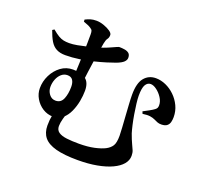

<svg xmlns="http://www.w3.org/2000/svg" viewBox="-142 -971 1285 1200"><g transform="rotate(20 500.0 -370.5)"><path d="M74.3 -658.7Q99.4 -637.5 117.3 -627Q135.2 -616.6 151.7 -613.2Q168.2 -609.8 189.5 -609.8Q213.1 -609.8 242.5 -615.3Q271.8 -620.7 300.7 -627.7Q329.6 -634.8 349.8 -640.3Q377.3 -647.6 402.1 -656.6Q426.9 -665.7 445.9 -674.6Q464.9 -683.4 477.5 -688.8Q490 -694.1 493.5 -694.1Q511.2 -694.1 528.6 -691.3Q546.1 -688.5 557.2 -679.4Q568.4 -670.3 568.4 -649.3Q568.4 -634.9 555.3 -621.8Q542.2 -608.6 508.2 -595.5Q486.3 -587.4 450.8 -576.4Q415.3 -565.4 372.4 -554.9Q329.5 -544.4 283.1 -537.5Q236.6 -530.6 192.1 -530.6Q156.6 -530.6 132.6 -543.3Q108.5 -555.9 92.4 -582.6Q76.3 -609.3 61.9 -650.6ZM229.7 -781.1Q247.6 -790 264 -795Q280.4 -800 302.4 -800Q326 -800 351.6 -791.1Q377.2 -782.2 395.6 -769.8Q413.9 -757.3 413.9 -745.1Q413.9 -727.4 405.6 -716.9Q397.3 -706.4 392.6 -681.3Q389.1 -661.7 384 -630.5Q378.9 -599.3 373.2 -561.6Q367.5 -523.9 362.3 -484.6Q357 -445.2 352.6 -408.4L289.2 -431.9Q290.7 -468.7 292.4 -507.9Q294.1 -547.2 295.2 -584.6Q296.4 -622 296.8 -653.6Q297.2 -685.2 297.2 -706.2Q297.2 -722.5 294.3 -730.5Q291.4 -738.5 280.3 -745.2Q271.1 -751.7 258.1 -756.8Q245.1 -762 230.5 -767.4ZM384.7 -363.4Q384.7 -331.5 377.7 -293.7Q370.6 -255.9 355.1 -221.6Q339.6 -187.3 314.1 -165.3Q288.7 -143.2 252 -143.2Q214 -143.2 182.6 -163.1Q151.3 -183 132.5 -215.1Q113.7 -247.2 113.7 -282.8Q113.7 -328.3 134.1 -369.6Q154.6 -411 189.6 -437Q224.7 -463.1 269.7 -463.1Q322.9 -463.1 353.8 -441.1Q384.7 -419.1 384.7 -363.4ZM232.1 -242.7Q267.2 -242.7 281.3 -276.5Q295.4 -310.2 295.4 -357.2Q295.4 -385.5 284.4 -401.8Q273.5 -418.1 249.1 -418.1Q226.6 -418.1 209.2 -402.9Q191.9 -387.7 182.4 -363.6Q172.9 -339.5 172.9 -312.6Q172.9 -286 189.3 -264.4Q205.7 -242.7 232.1 -242.7ZM333.7 -210.8Q322.2 -179.9 314.5 -151Q306.7 -122.1 306.7 -100.8Q306.7 -74.8 325.8 -61.5Q344.9 -48.2 379.9 -44Q414.8 -39.8 461.2 -39.8Q519.6 -39.8 563.4 -49.4Q607.2 -59.1 633 -72.7Q658 -86 671 -106.2Q683.9 -126.4 683.9 -173.3Q683.9 -193.7 681.5 -227.4Q679.2 -261 676.7 -300.5Q674.1 -340 671.8 -377.5Q669.4 -414.9 669.4 -441.5Q669.4 -519.5 698.6 -554.4Q727.7 -589.4 775.2 -589.4Q808.6 -589.4 841.5 -574.8Q874.3 -560.3 901.5 -534Q928.7 -507.8 945.3 -472.9Q961.8 -438.1 961.8 -398.3Q961.8 -380.8 957.9 -365.2Q954 -349.5 942 -339.6Q930.1 -329.6 905.3 -328.8Q889 -328.5 877.5 -333.2Q866 -337.9 853.4 -344Q840.8 -350.1 821.9 -353.1Q803.1 -356 771.6 -351.3L766 -366Q784.6 -375.4 804.9 -386.7Q825.3 -398 836.3 -406.4Q845.1 -413 848.1 -419.8Q851.1 -426.7 851.1 -436.7Q851.1 -461.9 835.3 -486.4Q819.6 -510.9 797.5 -527.4Q775.4 -544 756.2 -544Q735.3 -543.7 722.9 -522.7Q710.5 -501.7 710.5 -450.2Q710.5 -430.1 714.3 -398.2Q718.1 -366.3 724 -330.8Q729.9 -295.4 737.1 -263.7Q744.4 -232.1 750.3 -213.2Q764.5 -173.8 774.9 -152.4Q785.2 -131.1 791.3 -116.3Q797.4 -101.6 797.4 -80.9Q797.4 -50.7 776 -25.3Q754.7 0.1 714.2 19Q673.8 37.9 616.8 48.5Q559.8 59.1 488.4 59.1Q399 59.1 343.5 44.1Q288 29.2 263 -1.6Q238 -32.5 238 -79.6Q238 -117.5 244.4 -149.3Q250.8 -181.1 255.6 -210.6Z"/></g></svg>

Font: Noto Serif TC
Style: Regular
Weight: 200
Designer: Ryoko NISHIZUKA 西塚涼子 (kana & ideographs); Frank Grießhammer (Latin, Greek & Cyrillic); Wenlong ZHANG 张文龙 (bopomofo); San
Foundry: Adobe
Version: Version 2.001;hotconv 1.1.0;makeotfexe 2.6.0